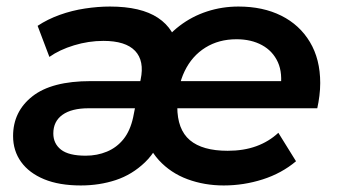

<svg xmlns="http://www.w3.org/2000/svg" viewBox="-20 -560 1031 587"><path d="M227 7Q161 7 115 -12Q69 -31 44.5 -65Q20 -99 20 -144Q20 -219 79 -265.5Q138 -312 257 -312H418L406 -229H251Q199 -229 171 -209Q143 -189 143 -152Q143 -121 166.5 -102.5Q190 -84 242 -84Q277 -84 307 -96.5Q337 -109 357.5 -134.5Q378 -160 387 -201L410 -317Q422 -374 393 -404.5Q364 -435 296 -435Q251 -435 206.5 -421.5Q162 -408 131 -386L95 -481Q125 -501 162.5 -514.5Q200 -528 240 -534Q280 -540 316 -540Q411 -540 463 -505.5Q515 -471 525 -406L464 -410Q491 -452 529 -481Q567 -510 613 -525Q659 -540 709 -540Q784 -540 840 -512Q896 -484 927.5 -431.5Q959 -379 959 -306Q959 -287 956.5 -267Q954 -247 950 -229H495L509 -312H883L837 -285Q845 -336 829.5 -370Q814 -404 781 -422Q748 -440 703 -440Q649 -440 608 -414.5Q567 -389 544.5 -342.5Q522 -296 522 -234Q522 -164 560.5 -131.5Q599 -99 676 -99Q725 -99 763.5 -113Q802 -127 831 -154L885 -67Q841 -30 783 -11.5Q725 7 664 7Q605 7 553.5 -12Q502 -31 466 -70Q430 -109 416 -171L485 -169Q463 -102 423.5 -64Q384 -26 334 -9.5Q284 7 227 7Z"/></svg>

Font: MOST Montserrat SemiBold
Style: Italic
Weight: 600
Italic angle: -11.3°
Designer: Julieta Ulanovsky
Foundry: Julieta Ulanovsky
Version: Version 8.000;March 11, 2024;FontCreator 15.0.0.2926 64-bit